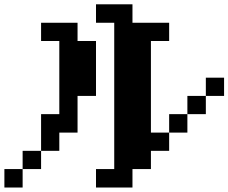

<svg xmlns="http://www.w3.org/2000/svg" viewBox="-20 -796 1040 874"><path d="M417 -26.4H500V-692.4H417V-776.4H583V-692.4H750V-609.4H667V-192.4H750V-109.4H667V-26.4H583V57.6H417ZM917 -359.4V-276.4H833V-192.4H750V-276.4H833V-359.4ZM917 -359.4V-442.4H1000V-359.4ZM167 -109.4V-276.4H250V-609.4H167V-692.4H333V-609.4H417V-359.4H333V-192.4H250V-109.4ZM167 -109.4V-26.4H83V-109.4ZM83 -26.4V57.6H0V-26.4Z"/></svg>

Font: KH Dot Dougenzaka 12
Style: Regular
Weight: 400
Designer: Original version for X68000 by Keitarou Hiraki (http://hp.vector.co.jp/authors/VA000874/) / TrueType conversion by Homem
Version: Version 1.00.20150527